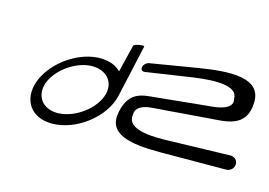

<svg xmlns="http://www.w3.org/2000/svg" viewBox="-93 -862 1581 1129"><g transform="rotate(20 697.5 -297.5)"><path d="M824 -334C746 -319 660 -316 643 -180C625 -36 764 -21 960 -39C1184 -59 1352 -75 1352 -75C1377 -77 1397 -99 1395 -124C1394 -148 1371 -165 1347 -162C1347 -162 1111 -135 963 -118C828 -102 719 -112 727 -193C728 -194 712 -250 819 -268C819 -268 943 -288 1149 -323C1251 -340 1384 -345 1372 -505C1362 -650 1185 -630 991 -580C818 -536 711 -508 711 -508C697 -504 683 -489 681 -473C680 -457 690 -448 705 -451C705 -451 865 -489 988 -519C1122 -550 1251 -560 1254 -481C1254 -479 1287 -421 1148 -395C1148 -395 1010 -370 824 -334ZM652 -590C654 -601 590 -583 589 -573C586 -552 566 -426 563 -403C522 -438 460 -448 389 -430C268 -399 156 -290 127 -178C97 -60 167 33 297 21C442 8 589 -126 609 -265ZM180 -188C199 -267 286 -351 377 -373C476 -396 550 -341 536 -252C521 -159 416 -62 311 -49C214 -38 160 -105 180 -188Z"/></g></svg>

Font: Hi. Perspective
Style: Perspective
Weight: 400
Designer: Mew Too, Robert Jablonski
Foundry: Cannot Into Space Fonts
Version: Version 1.996